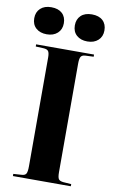

<svg xmlns="http://www.w3.org/2000/svg" viewBox="-102 -996 621 1048"><g transform="rotate(10 208.5 -472.0)"><path d="M48 0V-12L94 -15Q113 -16 119 -27Q125 -38 125 -69V-671Q125 -695 118.5 -705Q112 -715 91 -716L48 -718V-730H369V-718L323 -716Q305 -715 298.5 -704.5Q292 -694 292 -666V-65Q292 -36 298.5 -26.5Q305 -17 325 -15L369 -12V0ZM320 -794Q283 -794 260.5 -814Q238 -834 238 -869Q238 -903 259.5 -923.5Q281 -944 320 -944Q359 -944 380.5 -924Q402 -904 402 -869Q402 -835 379.5 -814.5Q357 -794 320 -794ZM95 -794Q58 -794 35.5 -814Q13 -834 13 -869Q13 -903 35 -923.5Q57 -944 95 -944Q134 -944 155.5 -924Q177 -904 177 -869Q177 -835 154.5 -814.5Q132 -794 95 -794Z"/></g></svg>

Font: Literata 72pt
Style: Bold
Weight: 700
Designer: Latin by Veronika Burian and Jose Scaglione. Greek by Irene Vlachou. Cyrillic by Vera Evstafieva.
Foundry: TypeTogether
Version: Version 3.002